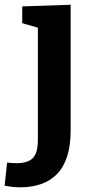

<svg xmlns="http://www.w3.org/2000/svg" viewBox="-79 -558 390 820"><path d="M7.3 242Q-9.3 242 -25.2 240.2Q-41 238.3 -59.3 235.3L-48.7 136.3Q-37.7 137.3 -27.7 138.2Q-17.7 139 -9.3 139Q40 139 61.3 117Q82.7 95 82.7 41V-452.3L96.3 -435.7L16 -459V-530.7L222.7 -537.7V-1.3Q222.7 64.7 207.5 110.8Q192.3 157 164 185.8Q135.7 214.7 95.8 228.3Q56 242 7.3 242Z"/></svg>

Font: Bitter Thin
Style: Regular
Weight: 100
Designer: Sol Matas, and Bitter project Authors
Foundry: Sol Matas
Version: Version 2.002